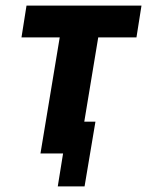

<svg xmlns="http://www.w3.org/2000/svg" viewBox="-20 -550 540 688"><path d="M187 118 206 0H125L194 -416H57L75 -530H487L469 -416H332L282 -114H322L283 118Z"/></svg>

Font: Iosevka Curly Heavy Oblique
Style: Regular
Weight: 900
Italic angle: -9°
Monospace: yes
Designer: Belleve Invis
Foundry: Belleve Invis
Version: Version 11.1.0; ttfautohint (v1.8.3)